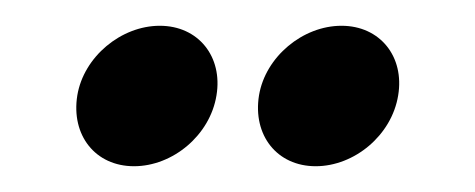

<svg xmlns="http://www.w3.org/2000/svg" viewBox="-20 -720 369 149"><path d="M84 -591C114 -591 143 -615 148 -646C153 -676 134 -700 104 -700C74 -700 45 -676 40 -646C35 -615 54 -591 84 -591ZM181 -646C176 -615 195 -591 225 -591C255 -591 284 -615 289 -646C294 -676 275 -700 245 -700C215 -700 186 -676 181 -646Z"/></svg>

Font: RL Madena Oblique
Style: Regular
Weight: 400
Italic angle: -10°
Designer: I Kadek Wantara Putra
Foundry: Roughlines ID
Version: Version 1.000;Glyphs 3.1.2 (3151)